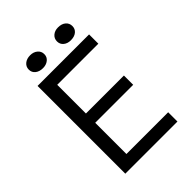

<svg xmlns="http://www.w3.org/2000/svg" viewBox="-242 -968 1083 1083"><g transform="rotate(-45 300.0 -426.0)"><path d="M107 -700H518V-626H190V-397H493V-323H190V-74H523V0H107ZM137 -800Q137 -823 154.5 -837.5Q172 -852 200 -852Q226 -852 243.5 -837.5Q261 -823 261 -800Q261 -777 243.5 -763Q226 -749 200 -749Q172 -749 154.5 -763Q137 -777 137 -800ZM362 -800Q362 -823 379 -837.5Q396 -852 422 -852Q451 -852 468 -837.5Q485 -823 485 -800Q485 -777 468 -763Q451 -749 422 -749Q396 -749 379 -763Q362 -777 362 -800Z"/></g></svg>

Font: PT Mono
Style: Regular
Weight: 400
Monospace: yes
Designer: A.Korolkova, I.Chaeva
Foundry: ParaType Ltd
Version: Version 1.001W OFL